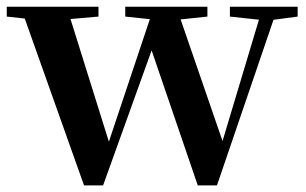

<svg xmlns="http://www.w3.org/2000/svg" viewBox="-28 -556 922 579"><path d="M225.4 3.1 34 -535.7H173L307.7 -105.2L292.1 -104.5L296.6 -117.6L436.4 -535.7H503.5L652.1 -104.5H634.8L638.8 -116.3L764.6 -535.7H810.2L626.3 3.1H568.4L414.9 -445.9H444.5L437.1 -426L282.9 3.1ZM-7.6 -506V-535.7H269V-506L140.1 -494.8H95.1ZM349.7 -506V-535.7H597.5V-506L491.9 -494.8H456.2ZM665.3 -506V-535.7H869.6V-506L785.5 -494.8H769.3Z"/></svg>

Font: Noto Serif HK
Style: Regular
Weight: 200
Designer: Ryoko NISHIZUKA 西塚涼子 (kana & ideographs); Frank Grießhammer (Latin, Greek & Cyrillic); Wenlong ZHANG 张文龙 (bopomofo); San
Foundry: Adobe
Version: Version 2.001;hotconv 1.1.0;makeotfexe 2.6.0